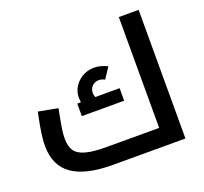

<svg xmlns="http://www.w3.org/2000/svg" viewBox="-122 -851 1054 993"><g transform="rotate(-20 404.5 -354.0)"><path d="M736 -708V0H337Q187 0 113.5 -52Q40 -104 40 -213Q40 -267 61 -367L66 -392L173 -372L168 -348Q159 -301 154 -271Q149 -241 149 -212Q149 -170 165.5 -145.5Q182 -121 223 -109.5Q264 -98 337 -98H627V-708ZM505 -361V-292H272V-361H292Q290 -377 290 -385Q290 -436 327.5 -471Q365 -506 418 -506Q436 -506 455.5 -500.5Q475 -495 489 -487L450 -428Q434 -437 418 -437Q396 -437 381 -422.5Q366 -408 366 -385Q366 -374 371 -361Z"/></g></svg>

Font: Cairo SemiBold
Style: Regular
Weight: 600
Designer: Mohamed Gaber, Accademia di Belle Arti di Urbino and others
Foundry: Kief Type Foundry, Accademia di Belle Arti di Urbino and others
Version: Version 3.011